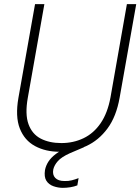

<svg xmlns="http://www.w3.org/2000/svg" viewBox="-20 -720 677 926"><path d="M268 12Q200 12 149 -15.5Q98 -43 75.5 -100.5Q53 -158 69 -249L149 -700H194L114 -248Q100 -169 117.5 -121Q135 -73 176.5 -51.5Q218 -30 276 -30Q334 -30 383 -53.5Q432 -77 465.5 -126Q499 -175 513 -251L592 -700H637L557 -249Q541 -158 498.5 -100.5Q456 -43 396 -15.5Q336 12 268 12ZM283 186Q260 186 237.5 178Q215 170 203.5 151.5Q192 133 197 100Q201 79 213.5 59.5Q226 40 250 22Q274 4 312 -12L375 -37L385 -10L317 19Q277 37 259.5 56.5Q242 76 237 97Q232 123 246.5 138Q261 153 290 153Q309 154 326.5 149.5Q344 145 359 139L353 174Q338 180 319.5 183Q301 186 283 186Z"/></svg>

Font: DM Sans 9pt ExtraLight
Style: Italic
Weight: 250
Italic angle: -10°
Version: Version 4.004;gftools[0.9.30]